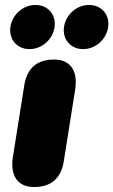

<svg xmlns="http://www.w3.org/2000/svg" viewBox="-20 -744 457 774"><path d="M117 10C186 10 226 -25 237 -93L283 -383C295 -459 263 -504 198 -504C129 -504 89 -469 78 -401L32 -111C20 -35 52 10 117 10ZM99 -546C149 -546 193 -585 200 -635C207 -685 173 -724 123 -724C73 -724 29 -685 22 -635C15 -585 49 -546 99 -546ZM315 -546C365 -546 409 -585 416 -635C423 -685 389 -724 339 -724C289 -724 245 -685 238 -635C231 -585 265 -546 315 -546Z"/></svg>

Font: SN Pro Black
Style: Italic
Weight: 900
Italic angle: -9°
Designer: Tobias Whetton
Foundry: Supernotes
Version: Version 1.001;Glyphs 3.2 (3249)